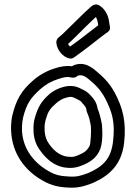

<svg xmlns="http://www.w3.org/2000/svg" viewBox="-20 -830 615 866"><path d="M30 -265C26 -150 84 -72 155 -26C198 2 235 14 287 16C330 19 361 10 397 -4C475 -38 529 -89 540 -187C550 -281 534 -343 498 -411C471 -461 442 -486 406 -516C406 -516 405 -518 404 -518C398 -522 394 -525 385 -530C360 -545 329 -546 304 -531C279 -535 252 -530 225 -521C190 -510 156 -491 128 -466C77 -422 53 -380 36 -311C32 -295 31 -280 30 -265ZM84 -299C99 -360 117 -388 162 -428C186 -449 212 -464 241 -473C270 -483 284 -485 305 -480C314 -478 324 -482 330 -488C333 -491 350 -492 358 -487C359 -486 360 -486 361 -486C365 -484 370 -480 375 -477C411 -447 431 -429 454 -387C486 -325 500 -279 490 -193C481 -114 445 -79 379 -50C345 -37 324 -31 289 -34C243 -36 220 -44 183 -68C116 -112 62 -190 84 -299ZM131 -255C130 -222 136 -194 149 -170C173 -129 218 -76 287 -73C315 -71 333 -77 353 -85C385 -98 411 -115 428 -148C445 -180 442 -240 440 -265V-267C435 -294 430 -316 420 -341C416 -369 401 -387 389 -399C373 -418 362 -421 345 -430C317 -445 290 -445 263 -437C242 -431 220 -421 200 -403C166 -372 151 -347 137 -298C133 -284 131 -269 131 -255ZM181 -255C181 -264 182 -275 185 -286C197 -329 204 -338 234 -365C248 -377 262 -385 277 -389C298 -395 303 -395 321 -386C342 -375 342 -377 350 -367C350 -366 351 -365 352 -364C362 -354 370 -343 370 -334C370 -331 371 -328 372 -325C382 -302 385 -289 390 -260C392 -240 389 -181 384 -172C373 -151 361 -142 335 -131C316 -123 310 -121 291 -123H290C247 -125 214 -158 193 -194C186 -207 180 -230 181 -255ZM234 -639C236 -605 264 -571 295 -566C301 -565 308 -567 314 -571L347 -595C386 -623 417 -650 458 -680C469 -686 478 -694 476 -708L470 -744C464 -770 449 -793 427 -806C412 -815 397 -807 386 -796L360 -772C323 -737 296 -708 262 -676L242 -659C237 -654 234 -646 234 -639ZM287 -632 296 -640C331 -673 359 -703 394 -736L412 -753C416 -748 419 -740 420 -734L423 -716C384 -687 353 -661 317 -635L296 -620C292 -623 289 -628 287 -632Z"/></svg>

Font: Hussar Pisanka
Style: Out
Weight: 400
Designer: Robert Jablonski
Foundry: Cannot Into Space Fonts
Version: Version 1.070